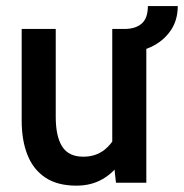

<svg xmlns="http://www.w3.org/2000/svg" viewBox="-20 -590 594 620"><path d="M227 9.5Q165.5 9.5 126.5 -16.5Q87.5 -42.5 68.8 -89.5Q50 -136.5 50 -201V-496.5H160V-212.5Q160 -149.5 180.8 -116.8Q201.5 -84 249 -84Q288 -84 316 -105.2Q344 -126.5 360.5 -165.5L342.5 -102V-496.5H452.5V0H354.5L345.5 -81.5L370 -68.5Q348.5 -33.5 311.8 -12Q275 9.5 227 9.5ZM382 -420V-496.5Q417.5 -496.5 437.5 -513.8Q457.5 -531 457.5 -570.5H554Q554 -523.5 530 -489.8Q506 -456 466.8 -438Q427.5 -420 382 -420Z"/></svg>

Font: Cabin SemiCondensed SemiBold
Style: Regular
Weight: 600
Width: 4
Designer: Pablo Impallari
Foundry: Pablo Impallari. http://www.impallari.com Igino Marini. http://www.ikern.com
Version: Version 3.001